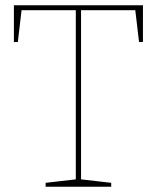

<svg xmlns="http://www.w3.org/2000/svg" viewBox="-20 -712 598 732"><path d="M154 0V-15L276 -29L269 -21V-680L276 -673H55L63 -680L48 -552H33V-692H525V-552H510L495 -680L503 -673H282L289 -680V-21L282 -29L404 -15V0Z"/></svg>

Font: Bitter Thin
Style: Regular
Weight: 100
Designer: Sol Matas, and Bitter project Authors
Foundry: Sol Matas
Version: Version 2.002